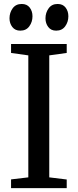

<svg xmlns="http://www.w3.org/2000/svg" viewBox="-20 -970 400 990"><path d="M126 -55.5V-684.5L37 -697V-743H324V-697L234 -684.5V-55.5L324 -44.5V0H37V-45ZM84 -812Q58 -812 43.5 -830.8Q29 -849.5 29 -875.5Q29 -904.5 45.2 -927Q61.5 -949.5 91.5 -949.5H92.5Q119 -949.5 133.2 -931Q147.5 -912.5 147.5 -886Q147.5 -857 131.2 -834.5Q115 -812 85 -812ZM269 -812Q243 -812 228.8 -830.8Q214.5 -849.5 214.5 -875.5Q214.5 -904.5 230.8 -927Q247 -949.5 276.5 -949.5H277.5Q304 -949.5 318.2 -931Q332.5 -912.5 332.5 -886Q332.5 -857 316.2 -834.5Q300 -812 270 -812Z"/></svg>

Font: Merriweather 36pt
Style: Regular
Weight: 400
Designer: Eben Sorkin
Foundry: Eben Sorkin
Version: Version 2.100